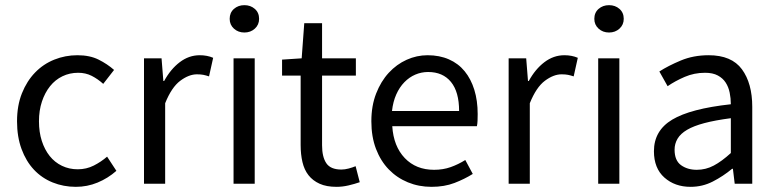

<svg xmlns="http://www.w3.org/2000/svg" viewBox="-20 -712 3006 744"><path d="M274 12Q226 12 184 -5Q142 -22 111.5 -54.5Q81 -87 63.5 -134.5Q46 -182 46 -242Q46 -303 65 -350.5Q84 -398 116 -431Q148 -464 190.5 -481Q233 -498 280 -498Q328 -498 362 -481Q396 -464 422 -441L380 -387Q359 -406 335.5 -418Q312 -430 283 -430Q250 -430 222 -416.5Q194 -403 174 -378Q154 -353 142.5 -318.5Q131 -284 131 -242Q131 -200 142 -166Q153 -132 172.5 -107.5Q192 -83 220 -69.5Q248 -56 281 -56Q315 -56 343.5 -70.5Q372 -85 395 -105L431 -50Q398 -21 358 -4.5Q318 12 274 12Z M538 0V-486H606L613 -398H616Q641 -444 676.5 -471Q712 -498 754 -498Q783 -498 806 -488L790 -416Q778 -420 768 -422Q758 -424 743 -424Q712 -424 678.5 -399Q645 -374 620 -312V0Z M885 0V-486H967V0ZM927 -586Q903 -586 886.5 -601Q870 -616 870 -639Q870 -663 886.5 -677.5Q903 -692 927 -692Q951 -692 967.5 -677.5Q984 -663 984 -639Q984 -616 967.5 -601Q951 -586 927 -586Z M1284 12Q1245 12 1218.5 0Q1192 -12 1175.5 -33Q1159 -54 1152 -84Q1145 -114 1145 -150V-419H1073V-481L1149 -486L1159 -622H1228V-486H1359V-419H1228V-149Q1228 -104 1244.5 -79.5Q1261 -55 1303 -55Q1316 -55 1331 -59Q1346 -63 1358 -68L1374 -6Q1354 1 1330.5 6.5Q1307 12 1284 12Z M1652 12Q1603 12 1560.5 -5.5Q1518 -23 1486.5 -55.5Q1455 -88 1437 -135Q1419 -182 1419 -242Q1419 -302 1437.5 -349.5Q1456 -397 1486.5 -430Q1517 -463 1556 -480.5Q1595 -498 1637 -498Q1683 -498 1719.5 -482Q1756 -466 1780.5 -436Q1805 -406 1818 -364Q1831 -322 1831 -270Q1831 -257 1830.5 -244.5Q1830 -232 1828 -223H1500Q1505 -145 1548.5 -99.5Q1592 -54 1662 -54Q1697 -54 1726.5 -64.5Q1756 -75 1783 -92L1812 -38Q1780 -18 1741 -3Q1702 12 1652 12ZM1499 -282H1759Q1759 -356 1727.5 -394.5Q1696 -433 1639 -433Q1613 -433 1589.5 -423Q1566 -413 1547 -393.5Q1528 -374 1515.5 -346Q1503 -318 1499 -282Z M1951 0V-486H2019L2026 -398H2029Q2054 -444 2089.5 -471Q2125 -498 2167 -498Q2196 -498 2219 -488L2203 -416Q2191 -420 2181 -422Q2171 -424 2156 -424Q2125 -424 2091.5 -399Q2058 -374 2033 -312V0Z M2298 0V-486H2380V0ZM2340 -586Q2316 -586 2299.5 -601Q2283 -616 2283 -639Q2283 -663 2299.5 -677.5Q2316 -692 2340 -692Q2364 -692 2380.5 -677.5Q2397 -663 2397 -639Q2397 -616 2380.5 -601Q2364 -586 2340 -586Z M2656 12Q2595 12 2554.5 -24Q2514 -60 2514 -126Q2514 -206 2585 -248.5Q2656 -291 2812 -308Q2812 -331 2807.5 -353Q2803 -375 2792 -392Q2781 -409 2761.5 -419.5Q2742 -430 2712 -430Q2670 -430 2633 -414Q2596 -398 2567 -378L2535 -435Q2569 -457 2618 -477.5Q2667 -498 2726 -498Q2815 -498 2855 -443.5Q2895 -389 2895 -298V0H2827L2820 -58H2817Q2782 -29 2742 -8.5Q2702 12 2656 12ZM2680 -54Q2715 -54 2746 -70.5Q2777 -87 2812 -119V-254Q2751 -246 2709.5 -235Q2668 -224 2642.5 -209Q2617 -194 2605.5 -174.5Q2594 -155 2594 -132Q2594 -90 2619 -72Q2644 -54 2680 -54Z"/></svg>

Font: Source Sans Pro
Style: Regular
Weight: 400
Designer: Paul D. Hunt
Foundry: Adobe Systems Incorporated
Version: Version 2.021;PS 2.000;hotconv 1.0.86;makeotf.lib2.5.63406